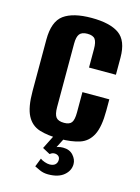

<svg xmlns="http://www.w3.org/2000/svg" viewBox="-104 -565 575 786"><g transform="rotate(15 183.0 -171.5)"><path d="M187.3 8.3Q135.9 8.3 100.5 -2.8Q65.2 -14 47.2 -48.5Q29.2 -83 29.2 -151.7V-369.7Q29.2 -446.5 68.3 -475.1Q107.5 -503.6 185.7 -503.6Q263.6 -503.6 302.5 -476.4Q341.5 -449.2 341.5 -376.8V-304.5H227.5V-383.3Q227.5 -412.1 218.7 -424.3Q209.9 -436.5 185.7 -436.5Q162.5 -436.5 152.8 -424.3Q143.2 -412.1 143.2 -383.3V-114.5Q143.2 -83.9 152.8 -71.6Q162.5 -59.4 187 -59.4Q209.9 -59.4 218.7 -71.3Q227.5 -83.2 227.5 -114.5V-200.3H341.5V-152.4Q341.5 -83.6 323.7 -49Q305.9 -14.3 271.3 -3Q236.8 8.3 187.3 8.3ZM178.4 161.3Q159.2 161.3 143.1 154.2Q127 147.1 119.6 143.1L133.8 106.6Q140.2 112 152.4 116.2Q164.5 120.4 173.3 120.4Q189.5 120.4 197.6 112.8Q205.7 105.1 205.7 92.8Q205.7 82.6 199.1 77.2Q192.5 71.7 182.6 71.7Q176.3 71.7 171.4 74Q166.5 76.4 162.9 79.3L131.1 62.1L162.4 0H206L179.4 52L173 49Q179.3 45.4 188.8 42.5Q198.4 39.6 210.1 39.6Q237.9 39.6 253.3 56.9Q268.7 74.1 268.7 93.9Q268.7 121.7 245.2 141.5Q221.7 161.3 178.4 161.3Z"/></g></svg>

Font: Alumni Sans SC Thin
Style: Regular
Weight: 100
Designer: Robert E. Leuschke
Foundry: Robert E. Leuschke
Version: Version 1.018